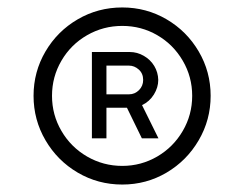

<svg xmlns="http://www.w3.org/2000/svg" viewBox="-20 -787 655 515"><path d="M308 -292Q243 -292 188.5 -324Q134 -356 102 -410.8Q70 -465.5 70 -530Q70 -594.5 102 -649Q134 -703.5 188.5 -735.2Q243 -767 308 -767Q372.5 -767 426.8 -735.2Q481 -703.5 513 -649Q545 -594.5 545 -530Q545 -465.5 513 -410.8Q481 -356 426.8 -324Q372.5 -292 308 -292ZM308 -342Q358.5 -342 401.8 -367.2Q445 -392.5 470.2 -435.8Q495.5 -479 495.5 -530Q495.5 -581 470.2 -624.2Q445 -667.5 402 -692.5Q359 -717.5 308 -717.5Q257 -717.5 213.5 -692.5Q170 -667.5 144.8 -624.2Q119.5 -581 119.5 -530Q119.5 -479 144.8 -435.8Q170 -392.5 213.5 -367.2Q257 -342 308 -342ZM226.5 -416V-647.5H328Q348 -647.5 365.8 -637.2Q383.5 -627 393.8 -610Q404 -593 404.5 -572.5Q404.5 -552.5 392.8 -533.5Q381 -514.5 361 -505L405 -416H360.5L320.5 -498H265.5V-416ZM326 -534Q341.5 -534 352.8 -545.2Q364 -556.5 364 -572.5Q364 -590 352.2 -600.5Q340.5 -611 326 -611H265.5V-534Z"/></svg>

Font: Vela Sans Light
Style: Regular
Weight: 300
Designer: Principal design: Mikhail Sharanda - project Manrope.
Design modification: Ravid Balaliev
Foundry: Mikhail Sharanda
Version: Version 1.001